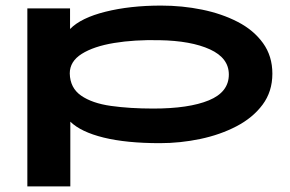

<svg xmlns="http://www.w3.org/2000/svg" viewBox="-20 -501 1040 688"><path d="M78 167V-471H231V-397Q270 -437 358 -459Q446 -481 557 -481Q633 -481 704 -466.5Q775 -452 832 -422.5Q889 -393 922.5 -346.5Q956 -300 956 -237Q956 -173 921 -126Q886 -79 827.5 -48.5Q769 -18 697.5 -3Q626 12 553 12Q433 12 351.5 -8Q270 -28 232 -65V167ZM529 -112Q657 -112 728.5 -141.5Q800 -171 800 -234Q800 -293 732.5 -324Q665 -355 551 -357Q462 -359 389 -347Q316 -335 273 -308Q230 -281 230 -238Q231 -186 270.5 -158.5Q310 -131 377.5 -121.5Q445 -112 529 -112Z"/></svg>

Font: Inconsolata UltraExpanded Black
Style: Regular
Weight: 900
Width: 9
Monospace: yes
Designer: Raph Levien, Cyreal, Brenton Simpson
Foundry: Raph Levien, Cyreal, Google
Version: Version 3.001; ttfautohint (v1.8.2.53-6de2)